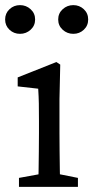

<svg xmlns="http://www.w3.org/2000/svg" viewBox="-39 -729 364 749"><path d="M247 -597Q223 -597 205.5 -613Q188 -629 188 -653Q188 -677 205.5 -693Q223 -709 247 -709Q271 -709 288 -693Q305 -677 305 -653Q305 -629 288 -613Q271 -597 247 -597ZM39 -597Q15 -597 -2 -613Q-19 -629 -19 -653Q-19 -677 -2 -693Q15 -709 39 -709Q63 -709 80.5 -693Q98 -677 98 -653Q98 -629 80.5 -613Q63 -597 39 -597ZM110 0Q111 -23 111.5 -60.5Q112 -98 112.5 -138.5Q113 -179 113 -210V-257Q113 -298 112.5 -325.5Q112 -353 110 -383L30 -392V-427L181 -487L196 -477L193 -342V-210Q193 -179 193.5 -138.5Q194 -98 194.5 -60.5Q195 -23 196 0ZM35 0V-35L145 -55H165L265 -35V0Z"/></svg>

Font: Adobe Variable Font Prototype
Style: Regular
Weight: 389
Designer: Frank Grießhammer
Foundry: Adobe
Version: Version 1.004;hotconv 1.0.113;makeotfexe 2.5.65598